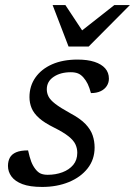

<svg xmlns="http://www.w3.org/2000/svg" viewBox="-20 -729 534 759"><path d="M91 -134.5Q97 -107.5 103.2 -90.8Q109.5 -74 120 -60.5Q130.5 -47 141.8 -42.5Q153 -38 168.5 -38Q200 -38 226.8 -48Q253.5 -58 269.5 -77.2Q285.5 -96.5 285.5 -125Q285.5 -143 278 -158.8Q270.5 -174.5 250.8 -190.2Q231 -206 193 -225Q155.5 -243.5 134.5 -262.2Q113.5 -281 105 -301.5Q96.5 -322 96.5 -345Q96.5 -389 120 -422.5Q143.5 -456 186 -474.8Q228.5 -493.5 286.5 -493.5Q326 -493.5 353.5 -484.5Q381 -475.5 395.8 -458.8Q410.5 -442 410.5 -418Q410.5 -402 402 -389Q393.5 -376 377.8 -368.5Q362 -361 339.5 -361Q333.5 -383 326.8 -397Q320 -411 310 -422.5Q299.5 -434.5 287.8 -439Q276 -443.5 260 -443.5Q219 -443.5 192 -425.2Q165 -407 165 -376Q165 -361 171.8 -347.5Q178.5 -334 198.5 -318.5Q218.5 -303 257.5 -281.5Q297 -260.5 317.8 -238.8Q338.5 -217 346.2 -194Q354 -171 354 -146Q354 -98.5 326.5 -63.5Q299 -28.5 252 -9.2Q205 10 146.5 10Q98 10 68.5 -1.2Q39 -12.5 25.2 -31.5Q11.5 -50.5 11.5 -73Q11.5 -92 19 -105.8Q26.5 -119.5 43.8 -127Q61 -134.5 91 -134.5ZM493.5 -709 330.5 -545H251L188 -709H238.5L311.5 -598.5H291.5L432 -709Z"/></svg>

Font: Newsreader 10pt
Style: Italic
Weight: 400
Italic angle: -17°
Version: Version 1.003